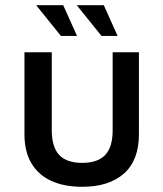

<svg xmlns="http://www.w3.org/2000/svg" viewBox="-20 -703 628 738"><path d="M296 15Q227 15 177.5 -7.5Q128 -30 101 -75Q74 -120 74 -187V-502H179V-202Q179 -138 207.5 -107.5Q236 -77 296 -77Q356 -77 384.5 -107.5Q413 -138 413 -202V-502H514V-187Q514 -87 456.5 -36Q399 15 296 15ZM214 -565 119 -683H223L276 -565ZM370 -565 275 -683H379L432 -565Z"/></svg>

Font: Maven Pro Medium
Style: Regular
Weight: 500
Designer: Joe Prince
Foundry: Joe Prince
Version: Version 2.103